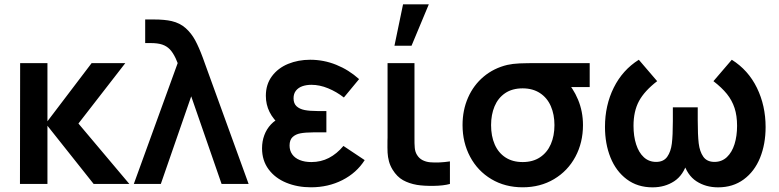

<svg xmlns="http://www.w3.org/2000/svg" viewBox="-20 -822 3482 858"><path d="M69.2 0 70 -540H192V-280L389.5 -540H540L330.5 -270L558 0H398.5L192 -260V0Z M774 -540Q771.8 -545.8 769.3 -551.2Q766.9 -556.6 764.8 -561.8Q752.6 -587.4 738.8 -601.7Q724.9 -616 705 -622.8Q685.2 -629.5 654.7 -629.5H628.8V-735H666.3Q715.9 -735 747.2 -727.7Q784.2 -719.1 809.9 -696.1Q835.5 -673.1 852.3 -641.8Q869.2 -610.4 886.5 -563.7Q888.5 -558.1 890.7 -552Q892.9 -546 895 -540L1091 0H970.2L834.5 -391.5L698.7 0H578Z M1369.5 15Q1446.7 15 1510.1 -17.2Q1573.5 -49.5 1609.7 -106.5L1514.7 -169.8Q1485.1 -134.4 1449.5 -116.1Q1414 -97.8 1371.3 -97.8Q1341.6 -97.8 1319.5 -106.8Q1297.5 -115.7 1285.8 -132.4Q1274 -149.1 1274 -171.7Q1274 -196.8 1287.5 -209.5Q1301.1 -222.2 1322.6 -226.2Q1344.2 -230.3 1379.2 -230.5Q1383.8 -230.6 1388.8 -230.6Q1393.8 -230.7 1398.5 -230.7H1438.5V-325.8H1398.7Q1363.8 -325.8 1341.2 -330.3Q1318.6 -334.8 1305.2 -347.2Q1291.8 -359.6 1291.8 -382.8Q1291.8 -403.4 1302.6 -417Q1313.4 -430.5 1331.4 -436.8Q1349.4 -443 1371.8 -443Q1408.6 -443 1446.5 -427.3Q1484.3 -411.7 1516.7 -386.3L1584.7 -468.5Q1538.8 -509.7 1482.9 -532.3Q1427 -555 1366 -555Q1312.8 -555 1267.5 -536.5Q1222.3 -517.9 1195.1 -481.3Q1168 -444.8 1168 -393.8Q1168 -355.1 1184.5 -321.7Q1201 -288.3 1235.7 -258.8L1237.5 -298Q1210.3 -286.7 1190.8 -266Q1171.3 -245.3 1161.2 -218Q1151 -190.7 1151 -159.3Q1151 -104.8 1180.3 -65.3Q1209.6 -25.9 1259.3 -5.5Q1309.1 15 1369.5 15Z M1781.1 -802.5 1742.7 -617.5H1819L1896.2 -802.5ZM1843.1 4.2Q1807.8 -2 1781 -16.9Q1754.2 -31.8 1734.4 -63.8Q1723.2 -82.2 1718.1 -101.4Q1713 -120.6 1712 -140Q1711.1 -159.3 1711.5 -193.5Q1711.9 -200.1 1711.9 -206.9Q1711.9 -213.7 1711.9 -220.7V-540H1832.2V-227.3V-210.9Q1831.8 -178.5 1833.5 -160.9Q1835.2 -143.2 1843.2 -130.2Q1852.6 -114.6 1867.8 -106.6Q1883.1 -98.6 1902.2 -96.8Q1942.2 -93.5 1990.6 -100.8V0Q1962 8 1917.9 8.6Q1873.8 9.2 1843.1 4.2Z M2315.7 15Q2237 15 2175.8 -21.5Q2114.6 -58 2080.8 -121.6Q2047 -185.2 2047 -263Q2047 -330 2071.6 -385.8Q2096.2 -441.7 2141.4 -479.6Q2186.7 -517.6 2247.3 -532Q2270.8 -537.3 2301.8 -538.7Q2332.8 -540 2389 -540H2615.2V-433H2477.2L2505 -465.3Q2541 -429.9 2563.1 -376.8Q2585.2 -323.7 2585.2 -263Q2585.2 -184.8 2551.2 -121.4Q2517.2 -58 2455.8 -21.5Q2394.3 15 2315.7 15ZM2315.7 -97.8Q2361.4 -97.8 2393.4 -119.2Q2425.3 -140.5 2441.5 -177.7Q2457.7 -214.9 2457.7 -263Q2457.7 -310.5 2441.5 -347.6Q2425.3 -384.8 2393.2 -405.9Q2361 -427.1 2315.7 -427.2Q2269 -427.2 2237.2 -405.6Q2205.5 -383.9 2190 -346.7Q2174.5 -309.4 2174.5 -263Q2174.5 -213.6 2190.8 -176.4Q2207.1 -139.2 2238.8 -118.5Q2270.6 -97.8 2315.7 -97.8Z M2896 15.2Q2828.9 15.2 2780.8 -20.9Q2732.8 -56.9 2708.1 -118.2Q2683.5 -179.4 2683.5 -255Q2683.5 -351.3 2722.8 -430.4Q2762.2 -509.4 2834.7 -555L2916.7 -459.3Q2860.1 -415.8 2835.5 -370.3Q2811 -324.8 2811 -259.8Q2811 -213.2 2822.8 -176.7Q2834.5 -140.2 2857.2 -119.3Q2879.9 -98.5 2912 -98.5Q2945.5 -98.5 2961.7 -121.5Q2977.9 -144.4 2982.3 -180.6Q2986.8 -216.8 2986.8 -280.8V-285.2V-342.3H3098V-285.2Q3098 -218.8 3102.3 -181.8Q3106.7 -144.8 3122.9 -121.7Q3139.2 -98.5 3172.8 -98.5Q3205.4 -98.5 3228.2 -119.8Q3250.9 -141.2 3262.4 -177.7Q3273.8 -214.2 3273.8 -259.8Q3273.8 -304.9 3262.6 -339.2Q3251.3 -373.6 3228.5 -402Q3205.6 -430.5 3168.2 -459.3L3250.2 -555Q3323.7 -508.9 3362.5 -429.5Q3401.3 -350 3401.3 -254.2Q3401.3 -178.1 3376.5 -116.8Q3351.6 -55.6 3303.5 -20.2Q3255.4 15.2 3189 15.2Q3133.7 15.2 3092.1 -12Q3050.6 -39.1 3033.2 -99H3051.7Q3034.2 -39.1 2992.7 -12Q2951.2 15.2 2896 15.2Z"/></svg>

Font: Hauora
Style: Regular
Weight: 400
Designer: Wayne Shih
Foundry: WCYS
Version: Version 1.001